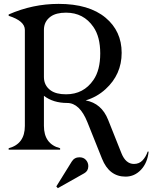

<svg xmlns="http://www.w3.org/2000/svg" viewBox="-20 -767 782 984"><path d="M24.4 0V-7.3Q107.4 -29.3 107.4 -121.6V-613.8Q107.4 -659.7 24.4 -686V-692.9Q147.5 -747.1 280.3 -747.1Q436 -747.1 521 -676.3Q603.5 -607.4 603.5 -496.3Q603.5 -385.3 521 -310.1Q476.6 -269.5 418.9 -252.4Q500.5 -237.8 534.2 -152.8L602.5 18.6Q624.5 73.2 666.5 73.2Q693.4 73.2 710.7 54.7Q728 36.1 736.8 9.8H741.7Q735.8 67.9 702.6 103Q669.4 138.2 623.5 138.2Q539.6 138.2 502.9 46.4L428.2 -140.1Q388.7 -239.3 324.2 -239.3Q252.9 -239.3 205.1 -275.9V-122.1Q205.1 -28.8 288.1 -7.3V0ZM205.1 -372.1Q205.1 -328.6 239.7 -303.7Q267.6 -283.7 318.4 -283.7Q408.7 -283.7 459 -357.4Q493.7 -407.7 493.7 -493.2Q493.7 -578.1 459 -628.4Q408.7 -702.1 318.4 -702.1Q267.6 -702.1 239.7 -682.1Q205.1 -657.2 205.1 -613.8ZM387.2 39.1Q408.2 39.1 420.4 52.7Q432.6 66.4 432.6 84.5Q432.6 109.4 411.6 121.1L276.4 197.3L268.6 188.5L347.7 61Q361.3 39.1 387.2 39.1Z"/></svg>

Font: Modern Antiqua
Style: Book
Weight: 400
Designer: Wojciech Kalinowski "wmk69" (wmk69@o2.pl)
Foundry: Wojciech Kalinowski "wmk69" (wmk69@o2.pl)
Version: Version 3.1.0; 2021-05-28